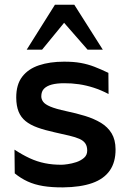

<svg xmlns="http://www.w3.org/2000/svg" viewBox="-20 -780 549 815"><path d="M247.7 15.4Q199.5 15.7 163 9.7Q126.6 3.7 97.6 -9.6Q68.6 -22.8 42.6 -44.1L41.5 -144.8Q74.8 -122.9 106.1 -108.4Q137.4 -93.9 170.6 -87.2Q203.7 -80.4 242.2 -80.7Q250 -80.7 267.5 -83.2Q285 -85.6 304 -91.8Q322.9 -98.1 336.6 -109.9Q350.2 -121.7 350.2 -140.5Q350.2 -159.4 342.1 -171.2Q334.1 -183 317.3 -190.5Q300.6 -197.9 274.5 -204.1Q248.4 -210.3 212.1 -218.3Q169.8 -227.6 139.1 -238.7Q108.3 -249.8 88.5 -266Q68.6 -282.2 58.9 -306.3Q49.2 -330.4 48.9 -365.6Q48.7 -421.1 74.3 -454.4Q99.9 -487.7 145.6 -502.9Q191.4 -518.2 251.3 -518.2Q292 -518.4 322.4 -512.9Q352.8 -507.4 380.6 -496.7Q408.3 -486 440.1 -470.7L440.8 -380.9Q408.9 -397.7 377.7 -407.7Q346.4 -417.8 315.2 -422.4Q283.9 -427 251.8 -426.7Q221.7 -426.7 200.1 -421.1Q178.6 -415.4 166.9 -403.5Q155.3 -391.6 155.3 -371.1Q155.3 -358.9 163.2 -348Q171.1 -337.1 193.7 -327.5Q216.4 -317.9 260.3 -308.4Q303.3 -299.4 341.1 -287.9Q378.9 -276.3 408.1 -258.8Q437.3 -241.2 453.8 -214Q470.2 -186.8 470.5 -146.6Q471 -91.9 446 -56.1Q421 -20.3 371.3 -2.8Q321.6 14.6 247.7 15.4ZM93.3 -569.1 213.2 -759.9H295.4L416.4 -569.1H351.8L252.1 -683.2L158.6 -569.1Z"/></svg>

Font: Russolo 10pt ExtraLight
Style: Regular
Weight: 200
Designer: Micah Stupak-Hahn
Version: Version 1.000